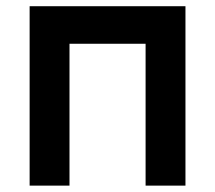

<svg xmlns="http://www.w3.org/2000/svg" viewBox="-20 -582 674 602"><path d="M561.5 -562.5H72.9V0H197.9V-444.8H436.5V0H561.5Z"/></svg>

Font: Manrope3 Bold
Style: Regular
Weight: 700
Designer: Mikhail Sharanda
Foundry: Mikhail Sharanda
Version: Version 3.000;PS 003.000;hotconv 1.0.88;makeotf.lib2.5.64775